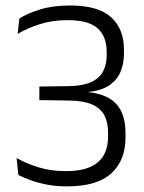

<svg xmlns="http://www.w3.org/2000/svg" viewBox="-20 -669 526 700"><path d="M224.5 10.5Q184 10.5 149.8 3.8Q115.5 -3 89.5 -12.8Q63.5 -22.5 47 -31L40.5 -93Q73.5 -73.5 119.8 -59.2Q166 -45 220 -45Q274.5 -45 308.2 -60Q342 -75 358 -103Q374 -131 374 -170.5V-185Q374 -224 359.8 -249.8Q345.5 -275.5 314.2 -288.8Q283 -302 230.5 -302.5L123.5 -304V-353.5L232.5 -355Q283 -356 313 -370Q343 -384 356 -409.2Q369 -434.5 369 -468V-479Q369 -536 336 -565.8Q303 -595.5 226.5 -595.5Q170 -595.5 124 -580.5Q78 -565.5 44.5 -545.5L50.5 -601.5Q78.5 -619.5 125.2 -634.2Q172 -649 235.5 -649Q337.5 -649 384.8 -606.5Q432 -564 432 -487V-475Q432 -436 418.8 -405.8Q405.5 -375.5 376.5 -356.8Q347.5 -338 301 -333.5L299.5 -326.5L299 -333.5Q372.5 -326 405 -288.8Q437.5 -251.5 437.5 -185.5V-166.5Q437.5 -84.5 385.8 -37Q334 10.5 224.5 10.5Z"/></svg>

Font: Anek Devanagari Medium Light
Style: Regular
Weight: 300
Version: Version 1.003